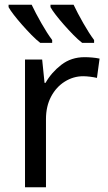

<svg xmlns="http://www.w3.org/2000/svg" viewBox="-20 -786 453 806"><path d="M335 -546Q350 -546 367 -544.5Q384 -543 398 -540L387 -459Q374 -462 358 -464Q342 -466 329 -466Q288 -466 252 -443.5Q216 -421 194.5 -380.5Q173 -340 173 -286V0H85V-536H157L167 -438H171Q196 -482 237.5 -514Q279 -546 335 -546ZM289 -766Q305 -732 329.5 -689Q354 -646 375 -618V-606H325Q308 -619 288 -639.5Q268 -660 249 -681.5Q230 -703 214.5 -723Q199 -743 192 -756V-766ZM16 -756V-766H113Q129 -732 153.5 -689Q178 -646 199 -618V-606H149Q132 -619 112 -639.5Q92 -660 73 -681.5Q54 -703 38.5 -723Q23 -743 16 -756Z"/></svg>

Font: BC Sans
Style: Regular
Weight: 400
Designer: Monotype Design Team
Province of B.C.
Foundry: Monotype Imaging Inc.
Version: Version 2.000;GOOG;noto-source:20170915:90ef993387c0